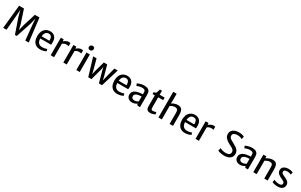

<svg xmlns="http://www.w3.org/2000/svg" viewBox="371 -3034 8259 5265"><g transform="rotate(30 4500.0 -402.0)"><path d="M294.4 -743.2 432.1 -318.8 470.7 -161.1 507.3 -318.8 639.2 -743.2H785.2L874 0H764.6L719.2 -461.9L705.1 -662.1L655.3 -461.9L500 7.3H441.4L279.3 -461.9L224.6 -661.6L211.4 -461.9L170.9 0L65.4 0.5L140.6 -743.2Z M1434.6 -254.9H1091.3Q1091.8 -251.5 1091.8 -245.1Q1100.1 -73.2 1261.7 -73.2Q1291 -73.2 1335.9 -82.5Q1380.9 -91.8 1400.4 -103.5L1420.9 -42Q1394 -20 1339.4 -6.1Q1284.7 7.8 1232.9 7.8Q1154.3 7.8 1099.1 -26.1Q1043.9 -60.1 1015.1 -124.5Q986.3 -189 986.3 -279.3Q986.3 -361.3 1014.9 -425.3Q1043.5 -489.3 1099.4 -526.1Q1155.3 -563 1234.9 -564.5Q1291 -565.4 1336.9 -541.5Q1382.8 -517.6 1410.4 -469.7Q1438 -421.9 1439.9 -354.5Q1439.9 -314.9 1439 -293.2Q1438 -271.5 1434.6 -254.9ZM1340.3 -349.1Q1340.3 -411.1 1315.2 -449.7Q1290 -488.3 1229 -488.3Q1174.8 -488.3 1138.9 -450Q1103 -411.6 1094.2 -326.2H1339.4Q1340.3 -341.8 1340.3 -349.1Z M1871.6 -558.1V-457.5Q1861.3 -463.4 1845 -467Q1828.6 -470.7 1798.3 -470.7Q1761.2 -470.7 1729.7 -457.3Q1698.2 -443.8 1676.8 -424.8V0H1569.3V-555.7H1659.7L1667 -494.1Q1677.7 -508.8 1701.9 -525.4Q1726.1 -542 1757.1 -553.5Q1788.1 -564.9 1817.4 -564.9Q1856.4 -564.9 1871.6 -558.1Z M2271.5 -558.1V-457.5Q2261.2 -463.4 2244.9 -467Q2228.5 -470.7 2198.2 -470.7Q2161.1 -470.7 2129.6 -457.3Q2098.1 -443.8 2076.7 -424.8V0H1969.2V-555.7H2059.6L2066.9 -494.1Q2077.6 -508.8 2101.8 -525.4Q2126 -542 2157 -553.5Q2188 -564.9 2217.3 -564.9Q2256.3 -564.9 2271.5 -558.1Z M2488.8 -555.7V0H2381.3V-555.7ZM2439.9 -799.8Q2473.1 -799.8 2491 -781.2Q2508.8 -762.7 2508.8 -733.9Q2508.8 -712.4 2497.6 -694.8Q2486.3 -677.2 2468.3 -667.5Q2450.2 -657.7 2429.7 -657.7Q2411.1 -657.7 2395.5 -665.8Q2379.9 -673.8 2370.4 -689Q2360.8 -704.1 2360.8 -723.6Q2360.8 -744.1 2372.3 -761.7Q2383.8 -779.3 2402.3 -789.6Q2420.9 -799.8 2439.9 -799.8Z M3369.6 -556.6 3199.7 7.8H3100.6L3001 -356L2982.9 -444.8L2963.4 -356L2865.2 7.8H2763.2L2593.3 -556.6H2700.7L2790.5 -222.7L2814.9 -118.2L2837.4 -222.2L2930.2 -556.6H3037.1L3129.4 -222.7L3153.3 -116.2L3177.7 -219.2L3264.6 -556.6Z M3875.5 -254.9H3532.2Q3532.7 -251.5 3532.7 -245.1Q3541 -73.2 3702.6 -73.2Q3731.9 -73.2 3776.9 -82.5Q3821.8 -91.8 3841.3 -103.5L3861.8 -42Q3835 -20 3780.3 -6.1Q3725.6 7.8 3673.8 7.8Q3595.2 7.8 3540 -26.1Q3484.9 -60.1 3456.1 -124.5Q3427.2 -189 3427.2 -279.3Q3427.2 -361.3 3455.8 -425.3Q3484.4 -489.3 3540.3 -526.1Q3596.2 -563 3675.8 -564.5Q3731.9 -565.4 3777.8 -541.5Q3823.7 -517.6 3851.3 -469.7Q3878.9 -421.9 3880.9 -354.5Q3880.9 -314.9 3879.9 -293.2Q3878.9 -271.5 3875.5 -254.9ZM3781.2 -349.1Q3781.2 -411.1 3756.1 -449.7Q3731 -488.3 3669.9 -488.3Q3615.7 -488.3 3579.8 -450Q3543.9 -411.6 3535.2 -326.2H3780.3Q3781.2 -341.8 3781.2 -349.1Z M4401.9 -387.7V7.8H4357.9Q4335.9 7.8 4324.7 4.9Q4313.5 2 4307.1 -8.8Q4300.8 -19.5 4300.8 -43V-46.9Q4276.4 -24.4 4233.6 -8.3Q4190.9 7.8 4144.5 7.8Q4095.2 7.8 4056.4 -11.2Q4017.6 -30.3 3995.8 -65.7Q3974.1 -101.1 3974.1 -148.9Q3974.1 -201.7 4002.7 -240.2Q4031.2 -278.8 4082.5 -299.8Q4127.9 -317.9 4185.3 -326.9Q4242.7 -335.9 4294.4 -335.9V-392.1Q4294.4 -431.2 4282 -450.7Q4269.5 -470.2 4244.6 -477.1Q4219.7 -483.9 4175.8 -483.9Q4152.3 -483.9 4121.8 -477.5Q4091.3 -471.2 4064.7 -461.7Q4038.1 -452.1 4025.4 -443.4L3999 -513.7Q4011.7 -521.5 4045.2 -533.7Q4078.6 -545.9 4121.3 -555.4Q4164.1 -564.9 4203.6 -564.9Q4268.1 -564.9 4311 -550.3Q4354 -535.6 4377.9 -496.8Q4401.9 -458 4401.9 -387.7ZM4294.4 -111.8V-267.6Q4258.8 -267.6 4214.1 -260.7Q4169.4 -253.9 4142.1 -240.7Q4112.3 -226.6 4096.2 -207.5Q4080.1 -188.5 4080.1 -158.2Q4080.1 -72.3 4176.3 -72.3Q4199.2 -72.3 4224.6 -79.1Q4250 -85.9 4269.3 -95.5Q4288.6 -105 4294.4 -111.8Z M4591.8 -475.6H4519.5V-533.7L4537.1 -538.6Q4559.6 -544.9 4570.3 -549.1Q4581.1 -553.2 4589.1 -560.8Q4597.2 -568.4 4602.1 -581.5Q4609.4 -600.1 4623.5 -648.4L4634.3 -683.6H4698.7V-556.6H4856V-475.6H4698.7V-193.8Q4698.7 -138.2 4703.1 -115Q4707.5 -91.8 4719.5 -85Q4731.4 -78.1 4760.3 -78.1Q4781.2 -78.1 4811.3 -85Q4841.3 -91.8 4855.5 -99.1L4874 -37.6Q4850.1 -20 4805.4 -6.1Q4760.7 7.8 4720.2 7.8Q4659.2 7.8 4625.5 -22.7Q4591.8 -53.2 4591.8 -133.3Z M5441.9 -339.4V0H5334.5V-347.2Q5334.5 -394.5 5325 -422.9Q5315.4 -451.2 5291.7 -464.1Q5268.1 -477.1 5226.1 -475.1Q5196.8 -474.1 5158.7 -460.7Q5120.6 -447.3 5088.9 -424.3V0H4981.4V-812.5H5088.9V-580.6L5084 -502Q5120.1 -527.8 5174.1 -546.4Q5228 -564.9 5278.3 -564.9Q5336.4 -564.9 5372.3 -541.7Q5408.2 -518.6 5425 -469Q5441.9 -419.4 5441.9 -339.4Z M6020.5 -254.9H5677.2Q5677.7 -251.5 5677.7 -245.1Q5686 -73.2 5847.7 -73.2Q5877 -73.2 5921.9 -82.5Q5966.8 -91.8 5986.3 -103.5L6006.8 -42Q5980 -20 5925.3 -6.1Q5870.6 7.8 5818.8 7.8Q5740.2 7.8 5685.1 -26.1Q5629.9 -60.1 5601.1 -124.5Q5572.3 -189 5572.3 -279.3Q5572.3 -361.3 5600.8 -425.3Q5629.4 -489.3 5685.3 -526.1Q5741.2 -563 5820.8 -564.5Q5877 -565.4 5922.9 -541.5Q5968.8 -517.6 5996.3 -469.7Q6023.9 -421.9 6025.9 -354.5Q6025.9 -314.9 6024.9 -293.2Q6023.9 -271.5 6020.5 -254.9ZM5926.3 -349.1Q5926.3 -411.1 5901.1 -449.7Q5876 -488.3 5814.9 -488.3Q5760.7 -488.3 5724.9 -450Q5689 -411.6 5680.2 -326.2H5925.3Q5926.3 -341.8 5926.3 -349.1Z M6457.5 -558.1V-457.5Q6447.3 -463.4 6430.9 -467Q6414.6 -470.7 6384.3 -470.7Q6347.2 -470.7 6315.7 -457.3Q6284.2 -443.8 6262.7 -424.8V0H6155.3V-555.7H6245.6L6252.9 -494.1Q6263.7 -508.8 6287.8 -525.4Q6312 -542 6343 -553.5Q6374 -564.9 6403.3 -564.9Q6442.4 -564.9 6457.5 -558.1Z M6881.3 -124Q6911.1 -105.5 6960 -92Q7008.8 -78.6 7056.6 -78.6Q7128.9 -78.6 7166.7 -103.5Q7204.6 -128.4 7204.6 -181.6Q7204.6 -216.8 7186.3 -241.7Q7168 -266.6 7135.7 -286.1Q7103.5 -305.7 7040 -336.4Q6958.5 -376 6906.2 -431.2Q6854 -486.3 6854 -560.1Q6854 -627.4 6889.2 -670.2Q6924.3 -712.9 6980 -731.9Q7035.6 -751 7101.1 -751Q7162.1 -751 7206.1 -739.5Q7250 -728 7273.9 -712.4L7252 -626.5Q7220.2 -645.5 7187 -655.5Q7153.8 -665.5 7099.6 -665.5Q7062.5 -665.5 7030.3 -655.8Q6998 -646 6978 -625.5Q6958 -605 6958 -574.7Q6958 -539.1 6972.2 -515.4Q6986.3 -491.7 7015.9 -471.9Q7045.4 -452.1 7106 -420.9Q7168.5 -388.7 7210.7 -360.1Q7252.9 -331.5 7282.2 -290Q7311.5 -248.5 7311.5 -194.3Q7311.5 -127.4 7280.5 -82Q7249.5 -36.6 7193.8 -14.4Q7138.2 7.8 7064 7.8Q7018.1 7.8 6975.3 1Q6932.6 -5.9 6901.1 -15.6Q6869.6 -25.4 6855.5 -34.7Z M7819.3 -387.7V7.8H7775.4Q7753.4 7.8 7742.2 4.9Q7731 2 7724.6 -8.8Q7718.3 -19.5 7718.3 -43V-46.9Q7693.8 -24.4 7651.1 -8.3Q7608.4 7.8 7562 7.8Q7512.7 7.8 7473.9 -11.2Q7435.1 -30.3 7413.3 -65.7Q7391.6 -101.1 7391.6 -148.9Q7391.6 -201.7 7420.2 -240.2Q7448.7 -278.8 7500 -299.8Q7545.4 -317.9 7602.8 -326.9Q7660.2 -335.9 7711.9 -335.9V-392.1Q7711.9 -431.2 7699.5 -450.7Q7687 -470.2 7662.1 -477.1Q7637.2 -483.9 7593.3 -483.9Q7569.8 -483.9 7539.3 -477.5Q7508.8 -471.2 7482.2 -461.7Q7455.6 -452.1 7442.9 -443.4L7416.5 -513.7Q7429.2 -521.5 7462.6 -533.7Q7496.1 -545.9 7538.8 -555.4Q7581.5 -564.9 7621.1 -564.9Q7685.5 -564.9 7728.5 -550.3Q7771.5 -535.6 7795.4 -496.8Q7819.3 -458 7819.3 -387.7ZM7711.9 -111.8V-267.6Q7676.3 -267.6 7631.6 -260.7Q7586.9 -253.9 7559.6 -240.7Q7529.8 -226.6 7513.7 -207.5Q7497.6 -188.5 7497.6 -158.2Q7497.6 -72.3 7593.8 -72.3Q7616.7 -72.3 7642.1 -79.1Q7667.5 -85.9 7686.8 -95.5Q7706.1 -105 7711.9 -111.8Z M8079.6 -555.7 8080.1 -497.1Q8118.2 -522.9 8174.6 -543.9Q8231 -564.9 8282.2 -564.9Q8339.8 -564.9 8374 -543.5Q8408.2 -522 8423.8 -474.6Q8439.5 -427.2 8439.5 -346.7V0H8332V-347.2Q8332 -394 8324.7 -421.6Q8317.4 -449.2 8297.9 -462.9Q8278.3 -476.6 8241.2 -476.6Q8232.4 -476.6 8228 -476.1Q8198.7 -475.1 8160.9 -461.2Q8123 -447.3 8091.3 -424.3V0H7983.9V-555.7Z M8751.5 -71.8Q8799.3 -71.8 8825 -89.8Q8850.6 -107.9 8850.6 -140.1Q8850.6 -170.9 8821.5 -192.9Q8792.5 -214.8 8735.8 -238.8Q8662.1 -270 8621.3 -312Q8580.6 -354 8580.6 -418Q8580.6 -465.3 8607.2 -498.3Q8633.8 -531.2 8679.2 -547.9Q8724.6 -564.5 8781.7 -564.5Q8826.7 -564.5 8866.2 -554.7Q8905.8 -544.9 8922.9 -535.6L8905.3 -454.6Q8891.6 -466.3 8856.9 -475.8Q8822.3 -485.4 8785.2 -485.4Q8733.9 -485.4 8706.8 -468.8Q8679.7 -452.1 8679.7 -423.3Q8679.7 -398.9 8692.1 -381.3Q8704.6 -363.8 8727.5 -350.6Q8750.5 -337.4 8787.6 -322.3Q8858.9 -293.5 8904.8 -252.7Q8950.7 -211.9 8950.7 -147.9Q8950.7 -98.1 8927 -63.2Q8903.3 -28.3 8859.1 -10.3Q8814.9 7.8 8754.4 7.8Q8700.2 7.8 8649.2 -4.4Q8598.1 -16.6 8577.1 -31.7L8593.3 -111.8Q8602.5 -105.5 8627.4 -95.9Q8652.3 -86.4 8685.5 -79.1Q8718.8 -71.8 8751.5 -71.8Z"/></g></svg>

Font: Merriweather Sans
Style: Regular
Weight: 400
Designer: Eben Sorkin
Foundry: Eben Sorkin
Version: Version 1.006; ttfautohint (v1.4.1) -l 6 -r 50 -G 0 -x 11 -H